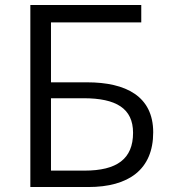

<svg xmlns="http://www.w3.org/2000/svg" viewBox="-20 -752 683 772"><path d="M102 0H335C497 0 596 -70 596 -220C596 -365 486 -421 330 -421H185V-662H548V-732H102ZM185 -66V-357H316C447 -357 515 -316 515 -218C515 -113 450 -66 320 -66Z"/></svg>

Font: Genne Gothic Normal
Style: Regular
Weight: 350
Designer: Ryoko NISHIZUKA (kana & ideographs); Paul D. Hunt (Latin, Greek & Cyrillic); Wenlong ZHANG (bopomofo); Sandoll Communica
Foundry: Adobe Systems Incorporated
Version: Version 1.004;PS 1.004;hotconv 16.6.51;makeotf.lib2.5.65220